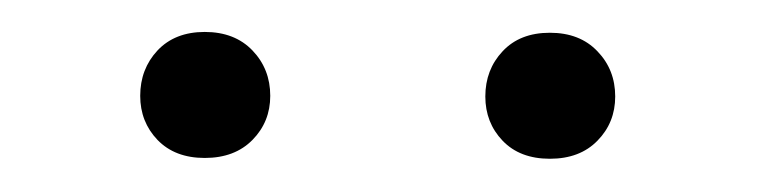

<svg xmlns="http://www.w3.org/2000/svg" viewBox="-20 -741 470 119"><path d="M66.9 -681.6Q66.9 -698.2 77.6 -709.7Q88.4 -721.2 106.9 -721.2Q125.5 -721.2 136.5 -709.7Q147.5 -698.2 147.5 -681.6Q147.5 -665.5 136.5 -654.3Q125.5 -643.1 106.9 -643.1Q88.4 -643.1 77.6 -654.3Q66.9 -665.5 66.9 -681.6ZM280.8 -681.2Q280.8 -697.8 291.5 -709.2Q302.2 -720.7 320.8 -720.7Q339.4 -720.7 350.3 -709.2Q361.3 -697.8 361.3 -681.2Q361.3 -665 350.3 -653.8Q339.4 -642.6 320.8 -642.6Q302.2 -642.6 291.5 -653.8Q280.8 -665 280.8 -681.2Z"/></svg>

Font: Vazir Thin
Style: Thin
Weight: 100
Designer: Saber Rastikerdar
Foundry: Saber Rastikerdar
Version: Version 30.0.0